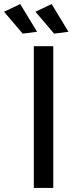

<svg xmlns="http://www.w3.org/2000/svg" viewBox="-67 -928 383 948"><path d="M100 -700H196V0H100ZM33 -908 116 -771 45 -762 -47 -870ZM188 -908 271 -771 200 -762 108 -870Z"/></svg>

Font: Montserrat arm2
Style: Regular
Weight: 400
Designer: Julieta Ulanovsky
Foundry: Julieta Ulanovsky
Version: Version 6.000